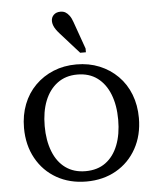

<svg xmlns="http://www.w3.org/2000/svg" viewBox="-54 -813 717 869"><g transform="rotate(-5 304.0 -378.0)"><path d="M565 -256Q565 -178 531.5 -117.5Q498 -57 439 -23.5Q380 10 304 10Q228 10 169 -23.5Q110 -57 76.5 -117.5Q43 -178 43 -256Q43 -314 62 -363Q81 -412 116.5 -447.5Q152 -483 199.5 -502.5Q247 -522 304 -522Q361 -522 408.5 -502.5Q456 -483 491.5 -447.5Q527 -412 546 -363Q565 -314 565 -256ZM137 -256Q137 -191 156.5 -141Q176 -91 213.5 -64Q251 -37 304 -37Q358 -37 395 -64Q432 -91 451.5 -140.5Q471 -190 471 -256Q471 -322 451.5 -371.5Q432 -421 395 -448.5Q358 -476 304 -476Q251 -476 213.5 -448Q176 -420 156.5 -371Q137 -322 137 -256ZM308 -714 352 -590V-573H326L241 -668Q232 -678 225 -688Q218 -698 214.5 -708Q211 -718 211 -727Q211 -744 222.5 -755Q234 -766 253 -766Q266 -766 275.5 -760.5Q285 -755 293.5 -743.5Q302 -732 308 -714Z"/></g></svg>

Font: Roboto Serif 72pt
Style: Regular
Weight: 400
Designer: Greg Gazdowicz
Foundry: Commercial Type
Version: Version 1.008